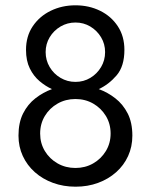

<svg xmlns="http://www.w3.org/2000/svg" viewBox="-20 -692 587 724"><path d="M265 12Q219.1 12 179.9 -2.4Q140.7 -16.7 111.5 -42.6Q82.3 -68.5 66 -103.7Q49.7 -138.9 49.7 -180.5Q49.7 -229.9 67.2 -264.4Q84.6 -298.9 113.5 -321.3Q142.4 -343.8 176 -356Q151.7 -367 129.3 -385.9Q106.9 -404.7 92.5 -433.7Q78.1 -462.7 78.1 -503.9Q78.1 -555.3 103.5 -593Q129 -630.8 171.4 -651.4Q213.8 -672 264.4 -672Q315.5 -672 357.4 -651.4Q399.4 -630.8 424.2 -593Q449.1 -555.3 449.1 -503.9Q449.1 -442.2 419.8 -407.9Q390.4 -373.6 352.5 -356Q386.1 -343.8 414.9 -321.3Q443.7 -298.9 461.4 -264.4Q479.1 -229.9 479.1 -180.5Q479.1 -138.9 463.1 -103.7Q447.1 -68.5 417.9 -42.6Q388.8 -16.7 349.8 -2.4Q310.9 12 265 12ZM264.4 -58.6Q301.4 -58.6 331.3 -75.8Q361.2 -92.9 379.2 -122.4Q397.1 -151.9 397.1 -188.4Q397.1 -225.4 379.2 -254.8Q361.2 -284.3 331.3 -301.5Q301.4 -318.6 264.4 -318.6Q227.4 -318.6 197.2 -301.4Q166.9 -284.2 149.2 -254.8Q131.4 -225.4 131.4 -188.4Q131.4 -151.9 149.2 -122.4Q166.9 -93 197.2 -75.8Q227.4 -58.6 264.4 -58.6ZM264.6 -383.2Q295.4 -383.2 320.7 -398.4Q346 -413.6 361.1 -439.1Q376.3 -464.7 376.3 -495.5Q376.3 -526.2 361.1 -551.5Q345.9 -576.8 320.6 -592Q295.3 -607.1 264.6 -607.1Q233.9 -607.1 208.2 -592Q182.5 -576.8 167.3 -551.5Q152.1 -526.2 152.1 -495.5Q152.1 -464.8 167.3 -439.2Q182.4 -413.6 208.2 -398.4Q233.9 -383.2 264.6 -383.2Z"/></svg>

Font: League Spartan Extralight
Style: Regular
Weight: 200
Foundry: The League of Moveable Type
Version: Version 2.300; ttfautohint (v1.8.3)